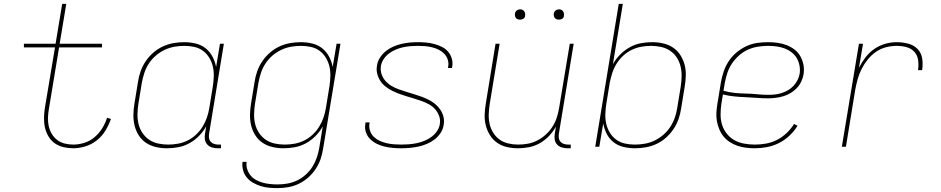

<svg xmlns="http://www.w3.org/2000/svg" viewBox="-20 -755 4840 988"><path d="M357 8Q331 8 306 2Q281 -4 261.5 -18Q242 -32 229.5 -53Q217 -74 211.5 -98Q206 -122 206.5 -148.5Q207 -175 211 -200L263 -511H103V-530H266L300 -735H321L287 -530H505V-511H284L232 -197Q228 -175 227 -151.5Q226 -128 230.5 -107Q235 -86 246 -67Q257 -48 274 -35Q291 -22 312.5 -16.5Q334 -11 357 -11Q385 -11 414 -20Q443 -29 466.5 -49Q490 -69 506 -95Q522 -121 531 -149L551 -143Q540 -112 522.5 -83Q505 -54 478.5 -33Q452 -12 420 -2Q388 8 357 8Z M839 8Q810 8 782 1.5Q754 -5 731.5 -20Q709 -35 694 -58.5Q679 -82 672.5 -109Q666 -136 666.5 -165Q667 -194 672 -223L690 -333Q694 -361 703.5 -388Q713 -415 729.5 -439.5Q746 -464 769 -484Q792 -504 818 -516Q844 -528 872 -533Q900 -538 928 -538Q958 -538 987 -531Q1016 -524 1038 -506.5Q1060 -489 1073.5 -463.5Q1087 -438 1092 -410L1112 -530H1132L1056 -68Q1054 -56 1055.5 -45Q1057 -34 1064 -26Q1071 -18 1081.5 -14.5Q1092 -11 1103 -11H1117V8H1100Q1085 8 1070.5 3.5Q1056 -1 1046.5 -11.5Q1037 -22 1034.5 -37Q1032 -52 1035 -68L1041 -105Q1026 -78 1004 -55.5Q982 -33 954.5 -18Q927 -3 897.5 2.5Q868 8 839 8ZM845 -11Q870 -11 895.5 -15.5Q921 -20 944.5 -31.5Q968 -43 988 -61.5Q1008 -80 1022 -102.5Q1036 -125 1044.5 -149.5Q1053 -174 1057 -199L1075 -309Q1079 -335 1080 -361Q1081 -387 1075.5 -411.5Q1070 -436 1057 -457.5Q1044 -479 1024.5 -493.5Q1005 -508 980 -513.5Q955 -519 928 -519Q903 -519 877.5 -514.5Q852 -510 827.5 -498.5Q803 -487 782 -469Q761 -451 746 -428Q731 -405 723 -380.5Q715 -356 710 -330L692 -220Q688 -194 687.5 -167.5Q687 -141 693 -116.5Q699 -92 713 -71Q727 -50 747.5 -36Q768 -22 793.5 -16.5Q819 -11 845 -11Z M1409 213Q1386 213 1364 211Q1342 209 1321.5 202.5Q1301 196 1282.5 185.5Q1264 175 1250.5 159Q1237 143 1231 121.5Q1225 100 1228 78H1249Q1246 97 1252 115.5Q1258 134 1269.5 148Q1281 162 1297.5 171Q1314 180 1332 185Q1350 190 1369.5 192Q1389 194 1409 194Q1434 194 1459.5 189.5Q1485 185 1509 173.5Q1533 162 1553.5 143.5Q1574 125 1588 102.5Q1602 80 1610.5 55Q1619 30 1623 5L1641 -105Q1626 -78 1604 -55.5Q1582 -33 1554.5 -18Q1527 -3 1497.5 2.5Q1468 8 1439 8Q1410 8 1382 1.5Q1354 -5 1331.5 -20Q1309 -35 1294 -58.5Q1279 -82 1272.5 -109Q1266 -136 1266.5 -165Q1267 -194 1272 -223L1290 -333Q1294 -361 1303.5 -388Q1313 -415 1329.5 -439.5Q1346 -464 1369 -484Q1392 -504 1418 -516Q1444 -528 1472 -533Q1500 -538 1528 -538Q1558 -538 1587 -531Q1616 -524 1638 -506.5Q1660 -489 1673.5 -463.5Q1687 -438 1692 -410L1712 -530H1732L1643 8Q1639 36 1630 62.5Q1621 89 1605 113.5Q1589 138 1566.5 158Q1544 178 1518 190.5Q1492 203 1464 208Q1436 213 1409 213ZM1445 -11Q1470 -11 1495.5 -15.5Q1521 -20 1544.5 -31.5Q1568 -43 1588 -61.5Q1608 -80 1622 -102.5Q1636 -125 1644.5 -149.5Q1653 -174 1657 -199L1675 -309Q1679 -335 1680 -361Q1681 -387 1675.5 -411.5Q1670 -436 1657 -457.5Q1644 -479 1624.5 -493.5Q1605 -508 1580 -513.5Q1555 -519 1528 -519Q1503 -519 1477.5 -514.5Q1452 -510 1427.5 -498.5Q1403 -487 1382 -469Q1361 -451 1346 -428Q1331 -405 1323 -380.5Q1315 -356 1310 -330L1292 -220Q1288 -194 1287.5 -167.5Q1287 -141 1293 -116.5Q1299 -92 1313 -71Q1327 -50 1347.5 -36Q1368 -22 1393.5 -16.5Q1419 -11 1445 -11Z M2045 8Q2023 8 2001 6Q1979 4 1958 -1Q1937 -6 1918 -15.5Q1899 -25 1884.5 -39.5Q1870 -54 1863 -74.5Q1856 -95 1860 -117Q1860 -119 1860.5 -121Q1861 -123 1861 -125H1882Q1882 -123 1881.5 -121.5Q1881 -120 1881 -118Q1878 -99 1884.5 -81Q1891 -63 1904 -50.5Q1917 -38 1933.5 -30.5Q1950 -23 1968.5 -18.5Q1987 -14 2006.5 -12.5Q2026 -11 2045 -11Q2064 -11 2083.5 -12.5Q2103 -14 2123 -18Q2143 -22 2162 -29.5Q2181 -37 2198 -49Q2215 -61 2227.5 -78.5Q2240 -96 2243 -115Q2247 -137 2240 -157Q2233 -177 2220 -192Q2207 -207 2189.5 -217Q2172 -227 2152.5 -234Q2133 -241 2113.5 -247Q2094 -253 2074 -259Q2054 -265 2035 -272Q2016 -279 1998 -288Q1980 -297 1964 -309.5Q1948 -322 1937 -339Q1926 -356 1921 -376Q1916 -396 1920 -418Q1923 -439 1935.5 -458.5Q1948 -478 1965.5 -492Q1983 -506 2003.5 -515Q2024 -524 2045.5 -529Q2067 -534 2088 -536Q2109 -538 2130 -538Q2152 -538 2173.5 -536Q2195 -534 2215 -528.5Q2235 -523 2253.5 -514Q2272 -505 2285 -490Q2298 -475 2304.5 -454.5Q2311 -434 2307 -413Q2307 -411 2306.5 -409Q2306 -407 2306 -405H2285Q2286 -407 2286 -408.5Q2286 -410 2286 -412Q2290 -430 2284 -448Q2278 -466 2266 -478.5Q2254 -491 2238 -499Q2222 -507 2204 -511.5Q2186 -516 2167.5 -517.5Q2149 -519 2130 -519Q2111 -519 2092.5 -517.5Q2074 -516 2055 -512Q2036 -508 2017 -500Q1998 -492 1982 -480Q1966 -468 1954.5 -451Q1943 -434 1940 -415Q1937 -393 1943.5 -373.5Q1950 -354 1963 -339Q1976 -324 1993.5 -313.5Q2011 -303 2030.5 -296Q2050 -289 2069.5 -283Q2089 -277 2108.5 -271Q2128 -265 2147.5 -258Q2167 -251 2185 -242Q2203 -233 2218.5 -220.5Q2234 -208 2245.5 -191Q2257 -174 2262 -154Q2267 -134 2263 -112Q2260 -90 2247 -70.5Q2234 -51 2215.5 -37Q2197 -23 2175.5 -14Q2154 -5 2132 -0.5Q2110 4 2088.5 6Q2067 8 2045 8Z M2645 8Q2616 8 2588 1.5Q2560 -5 2538 -20.5Q2516 -36 2501.5 -59Q2487 -82 2480 -109Q2473 -136 2474 -165Q2475 -194 2480 -223L2530 -530H2551L2500 -220Q2496 -194 2495 -168Q2494 -142 2499.5 -117.5Q2505 -93 2518 -72Q2531 -51 2550.5 -37Q2570 -23 2595 -17Q2620 -11 2646 -11Q2671 -11 2696 -15.5Q2721 -20 2744.5 -32Q2768 -44 2788 -62Q2808 -80 2822.5 -102.5Q2837 -125 2845 -149.5Q2853 -174 2857 -199L2912 -530H2932L2856 -68Q2854 -56 2855.5 -45Q2857 -34 2864 -26Q2871 -18 2881.5 -14.5Q2892 -11 2903 -11H2917V8H2900Q2885 8 2870.5 3.5Q2856 -1 2846.5 -11.5Q2837 -22 2834.5 -37Q2832 -52 2835 -68L2841 -104Q2826 -77 2805 -55Q2784 -33 2757.5 -18Q2731 -3 2702 2.5Q2673 8 2645 8ZM2856 -654Q2850 -654 2844 -656Q2838 -658 2834.5 -663Q2831 -668 2830 -674Q2829 -680 2830 -686Q2831 -691 2833.5 -695Q2836 -699 2839.5 -701.5Q2843 -704 2847.5 -705.5Q2852 -707 2856 -707Q2863 -707 2868.5 -704.5Q2874 -702 2877.5 -697Q2881 -692 2882 -686Q2883 -680 2882 -674Q2882 -669 2879.5 -665Q2877 -661 2873 -658.5Q2869 -656 2865 -655Q2861 -654 2856 -654ZM2656 -654Q2650 -654 2644 -656Q2638 -658 2634.5 -663Q2631 -668 2630 -674Q2629 -680 2630 -686Q2631 -691 2633.5 -695Q2636 -699 2639.5 -701.5Q2643 -704 2647.5 -705.5Q2652 -707 2656 -707Q2663 -707 2668.5 -704.5Q2674 -702 2677.5 -697Q2681 -692 2682 -686Q2683 -680 2682 -674Q2682 -669 2679.5 -665Q2677 -661 2673 -658.5Q2669 -656 2665 -655Q2661 -654 2656 -654Z M3247 8Q3217 8 3188 1Q3159 -6 3137 -23.5Q3115 -41 3102 -66.5Q3089 -92 3084 -120L3064 0H3043L3164 -735H3185L3134 -425Q3149 -452 3171.5 -474.5Q3194 -497 3221 -512Q3248 -527 3277.5 -532.5Q3307 -538 3336 -538Q3365 -538 3393 -531.5Q3421 -525 3443.5 -510Q3466 -495 3481 -471.5Q3496 -448 3503 -421Q3510 -394 3509 -365Q3508 -336 3503 -307L3485 -197Q3481 -169 3471.5 -142Q3462 -115 3445.5 -90.5Q3429 -66 3406.5 -46Q3384 -26 3357.5 -14Q3331 -2 3303 3Q3275 8 3247 8ZM3247 -11Q3272 -11 3298 -15.5Q3324 -20 3348 -31.5Q3372 -43 3393 -61Q3414 -79 3429 -102Q3444 -125 3452.5 -149.5Q3461 -174 3465 -200L3483 -310Q3487 -336 3487.5 -362.5Q3488 -389 3482 -413.5Q3476 -438 3462.5 -459Q3449 -480 3428 -494Q3407 -508 3381.5 -513.5Q3356 -519 3330 -519Q3305 -519 3280 -514.5Q3255 -510 3231 -498.5Q3207 -487 3187 -468.5Q3167 -450 3153 -427.5Q3139 -405 3131 -380.5Q3123 -356 3118 -331L3100 -221Q3096 -195 3095 -169Q3094 -143 3099.5 -118.5Q3105 -94 3118 -72.5Q3131 -51 3151 -36.5Q3171 -22 3195.5 -16.5Q3220 -11 3247 -11Z M3864 8Q3841 8 3818 5Q3795 2 3774.5 -5Q3754 -12 3735.5 -24Q3717 -36 3703.5 -52.5Q3690 -69 3681.5 -89.5Q3673 -110 3669 -132Q3665 -154 3666.5 -177Q3668 -200 3672 -223L3690 -333Q3695 -361 3704.5 -388.5Q3714 -416 3730.5 -441Q3747 -466 3770.5 -485.5Q3794 -505 3821 -517.5Q3848 -530 3876.5 -534Q3905 -538 3933 -538Q3958 -538 3982.5 -534.5Q4007 -531 4028.5 -522.5Q4050 -514 4068.5 -500Q4087 -486 4098.5 -465.5Q4110 -445 4114.5 -421Q4119 -397 4115 -373Q4112 -354 4103 -335Q4094 -316 4079.5 -301Q4065 -286 4047 -275.5Q4029 -265 4010 -259.5Q3991 -254 3971 -251.5Q3951 -249 3932 -249Q3902 -249 3873 -251.5Q3844 -254 3815 -255Q3786 -256 3757 -259Q3728 -262 3700 -269L3692 -220Q3688 -193 3688 -165Q3688 -137 3696 -112Q3704 -87 3720.5 -66.5Q3737 -46 3759.5 -33.5Q3782 -21 3809 -16Q3836 -11 3864 -11Q3892 -11 3921 -16Q3950 -21 3977 -34.5Q4004 -48 4027 -69.5Q4050 -91 4066 -117L4084 -108Q4067 -80 4042 -56.5Q4017 -33 3987.5 -18.5Q3958 -4 3926.5 2Q3895 8 3864 8ZM3935 -267Q3952 -267 3969 -269Q3986 -271 4003 -276.5Q4020 -282 4035.5 -291Q4051 -300 4063.5 -313.5Q4076 -327 4084 -343Q4092 -359 4095 -376Q4098 -397 4094 -418Q4090 -439 4079.5 -456.5Q4069 -474 4052.5 -486.5Q4036 -499 4017 -506Q3998 -513 3976.5 -516Q3955 -519 3933 -519Q3908 -519 3881.5 -515Q3855 -511 3830 -500Q3805 -489 3784 -470.5Q3763 -452 3747.5 -429.5Q3732 -407 3723.5 -381.5Q3715 -356 3710 -330L3703 -288Q3731 -280 3760 -277Q3789 -274 3818 -273.5Q3847 -273 3876 -270Q3905 -267 3935 -267Z M4312 0 4400 -530H4421L4400 -406Q4414 -434 4433.5 -459.5Q4453 -485 4479 -503Q4505 -521 4535 -529.5Q4565 -538 4594 -538Q4624 -538 4653 -530.5Q4682 -523 4701.5 -503Q4721 -483 4725.5 -453.5Q4730 -424 4725 -394H4704Q4708 -420 4704.5 -445.5Q4701 -471 4685 -488.5Q4669 -506 4644.5 -512.5Q4620 -519 4594 -519Q4567 -519 4539.5 -512Q4512 -505 4488 -488.5Q4464 -472 4445.5 -449Q4427 -426 4414 -400.5Q4401 -375 4393.5 -348Q4386 -321 4381 -294L4333 0Z"/></svg>

Font: Iosevka Curly Thin Extended
Style: Italic
Weight: 100
Width: 7
Italic angle: -9°
Monospace: yes
Designer: Belleve Invis
Foundry: Belleve Invis
Version: Version 11.1.0; ttfautohint (v1.8.3)